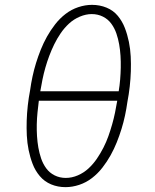

<svg xmlns="http://www.w3.org/2000/svg" viewBox="-20 -763 640 791"><path d="M250 8Q218 8 190.5 -3.5Q163 -15 144 -37.5Q125 -60 114.5 -87.5Q104 -115 98 -144.5Q92 -174 90.5 -204.5Q89 -235 90 -266Q91 -297 94.5 -328.5Q98 -360 104 -391Q108 -420 114 -448Q120 -476 128.5 -503.5Q137 -531 148 -558.5Q159 -586 173.5 -612Q188 -638 207 -662.5Q226 -687 250 -705.5Q274 -724 302.5 -733.5Q331 -743 359 -743Q391 -743 419 -731.5Q447 -720 465.5 -697.5Q484 -675 494.5 -647.5Q505 -620 511 -590.5Q517 -561 518.5 -530.5Q520 -500 519 -469Q518 -438 514.5 -406.5Q511 -375 505 -344Q501 -315 495 -287Q489 -259 480.5 -231.5Q472 -204 461 -176.5Q450 -149 435.5 -123Q421 -97 402 -72.5Q383 -48 359 -29.5Q335 -11 306.5 -1.5Q278 8 250 8ZM146 -387H469Q473 -411 475 -435.5Q477 -460 477.5 -484.5Q478 -509 476.5 -533Q475 -557 471 -580Q467 -603 459.5 -625Q452 -647 438.5 -665.5Q425 -684 404 -694.5Q383 -705 358 -705Q334 -705 309 -694.5Q284 -684 264.5 -666Q245 -648 230 -626Q215 -604 203.5 -580.5Q192 -557 183 -533Q174 -509 167 -484.5Q160 -460 155 -435.5Q150 -411 146 -387ZM251 -30Q276 -30 300.5 -40.5Q325 -51 344.5 -69Q364 -87 379 -109Q394 -131 406 -154.5Q418 -178 426.5 -202Q435 -226 442 -250.5Q449 -275 454 -299.5Q459 -324 463 -348H140Q137 -324 134.5 -299.5Q132 -275 131.5 -250.5Q131 -226 132.5 -202Q134 -178 138 -155Q142 -132 149.5 -110Q157 -88 170.5 -69.5Q184 -51 205 -40.5Q226 -30 251 -30Z"/></svg>

Font: Iosevka SS04 XLt Ex
Style: Italic
Weight: 200
Width: 7
Italic angle: -9°
Monospace: yes
Designer: Belleve Invis
Foundry: Belleve Invis
Version: Version 19.0.0; ttfautohint (v1.8.4)